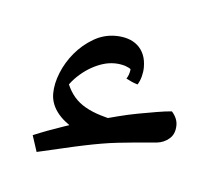

<svg xmlns="http://www.w3.org/2000/svg" viewBox="-39 -366 515 492"><g transform="rotate(5 218.5 -120.0)"><path d="M54.2 -4.9Q88.9 -19.5 132.3 -34.2L145.5 -38.6Q144 -39.6 142.6 -41Q128.4 -50.8 118.2 -62.7Q107.9 -74.7 102.5 -88.1Q97.2 -101.6 97.2 -115.7Q97.2 -141.1 108.6 -169.4Q120.1 -197.8 140.1 -221.7Q160.2 -245.6 186.8 -261.2Q213.4 -276.9 243.7 -276.9Q260.7 -276.9 275.1 -272.5Q289.6 -268.1 300.3 -258.8Q311 -249.5 316.9 -235.6Q322.8 -221.7 322.8 -202.6Q322.8 -191.4 319.6 -179.2Q316.4 -167 310.5 -157.7Q301.3 -160.6 295.2 -163.3Q289.1 -166 280.8 -170.4Q287.1 -179.2 289.1 -192.9V-195.3Q285.2 -198.7 274.4 -202.6Q260.7 -206.5 247.6 -206.5Q232.4 -206.5 218 -202.1Q203.6 -197.8 188.7 -189.5Q173.8 -181.2 160.2 -169.4Q146.5 -157.7 135.3 -142.6Q143.1 -124.5 154.8 -110.8Q166.5 -97.2 183.6 -87.4Q200.7 -77.6 223.1 -70.8Q232.4 -67.9 242.2 -65.4Q254.4 -68.8 268.6 -72.3Q293 -78.6 318.1 -83.3Q343.3 -87.9 366.2 -91.8Q389.2 -95.7 404.3 -96.7Q418.9 -80.1 418.9 -62.5Q418.9 -40 405 -27.8Q391.1 -15.6 372.1 -13.7Q341.3 -11.2 317.4 -9Q293.5 -6.8 272.5 -4.4Q251.5 -2 231.4 1.5Q211.4 4.9 188 9.8Q164.6 14.6 135.5 21.5Q106.4 28.3 67.9 37.1ZM236.8 85.9ZM205.6 -325.7Z"/></g></svg>

Font: Noto Naskh Arabic
Style: Regular
Weight: 400
Designer: Monotype Design team
Foundry: Monotype Imaging Inc.
Version: Version 1.01